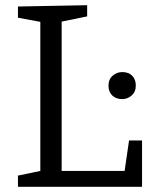

<svg xmlns="http://www.w3.org/2000/svg" viewBox="-20 -718 611 738"><path d="M476 -178H526V0H49V-43L135 -61V-634L49 -650V-693L315 -698V-655L217 -635V-61H459ZM397 -389Q397 -413 413 -427Q429 -441 450 -441Q474 -441 488 -427Q502 -413 502 -389Q502 -365 486 -351Q470 -337 450 -337Q426 -337 411.5 -351Q397 -365 397 -389Z"/></svg>

Font: Bitter
Style: Regular
Weight: 400
Designer: Sol Matas, and Bitter project Authors
Foundry: Sol Matas
Version: Version 2.001